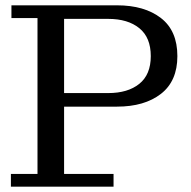

<svg xmlns="http://www.w3.org/2000/svg" viewBox="-20 -702 719 722"><path d="M21 0V-48H121V-634H23V-682H221V-48H407V0ZM221 -301V-352H387Q460.8 -352 503.9 -386.8Q547 -421.5 547 -491Q547 -561 503.9 -596Q460.8 -631 387 -631H221V-682H420Q523.2 -682 585.1 -634.2Q647 -586.5 647 -491Q647 -397 585.1 -349Q523.2 -301 420 -301Z"/></svg>

Font: Montagu Slab
Style: Bold
Weight: 700
Designer: Florian Karsten
Foundry: Florian Karsten
Version: Version 1.000